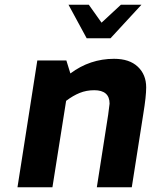

<svg xmlns="http://www.w3.org/2000/svg" viewBox="-20 -793 639 813"><path d="M138 -537H261L278 -482Q361 -544 463 -544Q528 -544 563.5 -510.5Q599 -477 599 -423Q599 -385 587 -312L538 0H390L438 -307Q444 -349 444 -354Q444 -411 379 -411Q346 -411 317.5 -399.5Q289 -388 260 -366L202 0H54ZM270 -773H356L410 -697L492 -773H579L448 -631H347Z"/></svg>

Font: Exo
Style: Bold Italic
Weight: 700
Italic angle: -9°
Designer: Natanael Gama
Foundry: Natanael Gama
Version: Version 1.500; ttfautohint (v1.6)